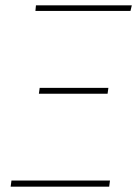

<svg xmlns="http://www.w3.org/2000/svg" viewBox="-20 -701 523 721"><path d="M470 -660H113L115 -681H475ZM384 -349H126L129 -371H387ZM390 0H20L23 -23H393Z"/></svg>

Font: FiraGO Thin
Style: Italic
Weight: 100
Italic angle: -8°
Designer: bBox Type GmbH
Foundry: bBox Type GmbH
Version: Version 1.001